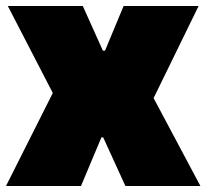

<svg xmlns="http://www.w3.org/2000/svg" viewBox="-20 -620 688 640"><path d="M6 -600 156 -310 0 0H250L318 -162H324L398 0H648L492 -293L642 -600H392L330 -451H323L256 -600Z"/></svg>

Font: Black Han Sans
Style: Regular
Weight: 400
Width: 7
Designer: ZESSTYPE
Foundry: ZESSTYPE
Version: Version 1.00